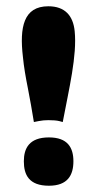

<svg xmlns="http://www.w3.org/2000/svg" viewBox="-20 -583 295 612"><path d="M88 -194C88 -194 93 -195 103 -197C113 -199 123 -200 134 -200C149 -200 161 -199 169 -197C176 -195 180 -194 180 -194C200 -300 226 -406 218 -484C213 -533 187 -563 134 -563C55 -563 42 -496 53 -402C56 -370 62 -336 69 -301C76 -266 82 -230 88 -194ZM136 9C196 9 214 -25 214 -69C214 -112 196 -145 136 -145C73 -145 56 -110 56 -69C56 -26 72 9 136 9Z"/></svg>

Font: OSH Darker Grotesque Black
Style: Regular
Weight: 900
Designer: Gabriel Lam
Foundry: TypeRant
Version: Version 1.000;Glyphs 3.1.1 (3148)